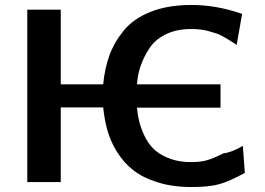

<svg xmlns="http://www.w3.org/2000/svg" viewBox="-20 -734 1069 774"><path d="M90 0V-695H225V-394H396Q402 -458 421 -510.5Q440 -563 479 -611Q518 -659 587.5 -686.5Q657 -714 752 -714Q853 -714 956 -678L934 -553Q932 -554 917 -564Q902 -574 896.5 -577Q891 -580 876 -588.5Q861 -597 850 -600Q839 -603 822.5 -608Q806 -613 788 -615Q770 -617 750 -617Q693 -617 650 -596.5Q607 -576 583.5 -541Q560 -506 547.5 -470Q535 -434 532 -394H869V-300H532Q535 -271 541 -245.5Q547 -220 561 -189.5Q575 -159 596 -137Q617 -115 652 -99.5Q687 -84 731 -81Q783 -79 812.5 -87.5Q842 -96 881 -116Q913 -119 959 -146L967 -37Q907 -4 865.5 8Q824 20 752 20Q676 20 615.5 1Q555 -18 516.5 -48.5Q478 -79 451.5 -122Q425 -165 413 -208.5Q401 -252 396 -301H225V0Z"/></svg>

Font: Coval
Style: Bold
Weight: 700
Foundry: Context Ltd
Version: Version 001.000